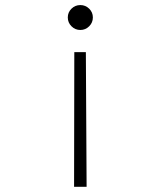

<svg xmlns="http://www.w3.org/2000/svg" viewBox="-20 -547 626 748"><path d="M268.6 180.7 269.5 -343.8H314.5L317.4 180.7ZM293 -527.3Q313 -527.3 327.4 -513.2Q341.8 -499 341.8 -479Q341.8 -459 327.4 -444.6Q313 -430.2 293 -430.2Q272.9 -430.2 258.5 -444.6Q244.1 -459 244.1 -479Q244.1 -499 258.5 -513.2Q272.9 -527.3 293 -527.3Z"/></svg>

Font: Cascadia Mono NF ExtraLight
Style: Regular
Weight: 200
Monospace: yes
Designer: Aaron Bell
Foundry: Saja Typeworks
Version: Version 2404.023; ttfautohint (v1.8.4)